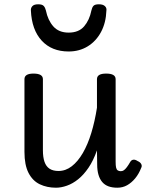

<svg xmlns="http://www.w3.org/2000/svg" viewBox="-20 -858 687 895"><path d="M241 17Q199 17 165.5 1Q132 -15 113 -52Q94 -89 94 -150V-489Q94 -502 104.5 -508.5Q115 -515 136 -515Q158 -515 169 -508.5Q180 -502 180 -489V-158Q180 -125 187.5 -103.5Q195 -82 211 -71.5Q227 -61 253 -61Q286 -61 314.5 -83Q343 -105 366 -144.5Q389 -184 405.5 -238Q422 -292 432 -356V-489Q432 -502 442.5 -508.5Q453 -515 475 -515Q497 -515 508 -508.5Q519 -502 519 -489V-104Q519 -87 521 -77.5Q523 -68 528.5 -64Q534 -60 543 -60Q551 -60 557.5 -64.5Q564 -69 571.5 -79Q579 -89 587 -103Q592 -112 601 -113.5Q610 -115 622 -107Q634 -102 638.5 -93Q643 -84 638 -75Q627 -47 610 -26.5Q593 -6 572.5 5.5Q552 17 527 17Q503 17 485.5 10.5Q468 4 456.5 -9.5Q445 -23 439 -43.5Q433 -64 433 -91L432 -157Q415 -109 392.5 -76Q370 -43 344.5 -22.5Q319 -2 292 7.5Q265 17 241 17ZM300 -618Q221 -618 174.5 -668.5Q128 -719 124 -809Q123 -821 131 -829.5Q139 -838 158 -838Q177 -838 184 -830Q191 -822 194 -809Q203 -764 228.5 -735Q254 -706 300 -706Q347 -706 372 -735Q397 -764 406 -809Q409 -823 415.5 -830.5Q422 -838 441 -838Q460 -838 469 -829.5Q478 -821 476 -809Q474 -752 451 -709Q428 -666 389 -642Q350 -618 300 -618Z"/></svg>

Font: Playwrite AT
Style: Regular
Weight: 400
Designer: Veronika Burian, José Scaglione
Foundry: TypeTogether
Version: Version 1.002